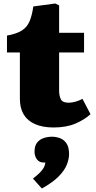

<svg xmlns="http://www.w3.org/2000/svg" viewBox="-20 -717 549 1101"><path d="M287 14Q225 14 181.5 -5Q138 -24 116 -60.5Q94 -97 94 -150V-416H20V-513Q76 -523 106 -542.5Q136 -562 150 -596Q164 -630 171 -680L297 -697L319 -686V-529H462V-416H319V-197Q319 -169 328.5 -148.5Q338 -128 373 -128Q392 -128 413 -134Q434 -140 453 -150L499 -62Q465 -31 413 -8.5Q361 14 287 14ZM220 364 169 307Q191 290 205.5 276Q220 262 229 247.5Q238 233 240 215H230Q205 215 191.5 196.5Q178 178 178 153Q178 119 193 100.5Q208 82 231 74.5Q254 67 278 67Q302 67 324.5 75.5Q347 84 361.5 105.5Q376 127 376 167Q376 194 363.5 226.5Q351 259 317 294Q283 329 220 364Z"/></svg>

Font: Literata Variable Black
Style: Regular
Weight: 900
Designer: Latin by Veronika Burian and Jose Scaglione. Greek by Irene Vlachou. Cyrillic by Vera Evstafieva.
Foundry: TypeTogether
Version: Version 3.021